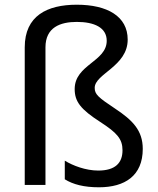

<svg xmlns="http://www.w3.org/2000/svg" viewBox="-20 -785 671 815"><path d="M522 -617C522 -716 435 -765 306 -765C180 -765 85 -718 85 -584V0H173V-584C173 -669 236 -692 306 -692C380 -692 433 -668 433 -612C433 -523 297 -511 297 -407C297 -354 322 -321 406 -267C477 -221 500 -195 500 -147C500 -94 470 -61 397 -61C344 -61 289 -82 255 -103V-24C290 -2 337 10 400 10C510 10 586 -39 586 -153C586 -232 542 -275 470 -323C396 -372 382 -385 382 -412C382 -472 522 -503 522 -617Z"/></svg>

Font: Noto Sans Inscriptional Parthian
Style: Regular
Weight: 400
Designer: Monotype Design Team
Foundry: Monotype Imaging Inc.
Version: Version 2.003